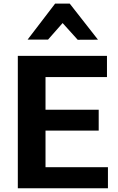

<svg xmlns="http://www.w3.org/2000/svg" viewBox="-20 -1011 631 1031"><path d="M75.7 0H559.6V-113.3H224.4V-309.8H510V-421.9H224.4V-597.2H554.4V-710.9H75.7ZM354.5 -991.5H275.9L128.2 -798.3H238L316.2 -887.2L397.2 -797.4L506.1 -797.9Z"/></svg>

Font: Roboto Flex
Style: Regular
Weight: 400
Designer: Berlow after Robertson
Foundry: Google
Version: Version 3.200;gftools[0.9.32]